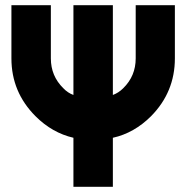

<svg xmlns="http://www.w3.org/2000/svg" viewBox="-20 -720 718 740"><path d="M24 -700V-495Q24 -365 117 -272Q181 -208 263 -189V0H415V-189Q456 -198 493 -219Q530 -240 562 -272Q654 -365 654 -495V-700H503V-495Q503 -427 455 -380Q437 -362 415 -354V-700H263V-354Q241 -362 224 -380Q176 -427 176 -495V-700Z"/></svg>

Font: Unageo
Style: ExtraBold
Weight: 800
Designer: Richard Sepsi
Foundry: Richard Sepsi
Version: Version 2.000